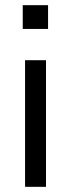

<svg xmlns="http://www.w3.org/2000/svg" viewBox="-20 -723 275 743"><path d="M68 -611V-703H166V-611ZM77 0V-490H158V0Z"/></svg>

Font: Nunito Sans 10pt SemiCondensed
Style: Regular
Weight: 400
Width: 4
Designer: Vernon Adams
Foundry: Vernon Adams
Version: Version 3.101;gftools[0.9.27]